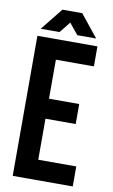

<svg xmlns="http://www.w3.org/2000/svg" viewBox="-94 -897 556 945"><g transform="rotate(10 184.0 -424.0)"><path d="M150 -405H301V-305H150V-100H340V0H40V-700H340V-600H150ZM50 -737 139 -848H238L327 -737H233L188 -792L144 -737Z"/></g></svg>

Font: BebasNeueW03-Regular
Style: Regular
Weight: 400
Designer: Ryoichi Tsunekawa
Foundry: Ryoichi Tsunekawa
Version: Version 1.30